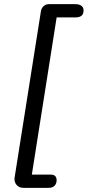

<svg xmlns="http://www.w3.org/2000/svg" viewBox="-20 -725 423 925"><path d="M92.9 180Q71.9 180 59.5 165.4Q47.1 150.7 50.5 129.8L177.3 -671.8Q179.8 -686 190.2 -695.5Q200.7 -705 215.8 -705H342Q361.5 -705 372 -697.2Q382.6 -689.4 382.6 -675.3Q382.6 -656.8 372.4 -649Q362.1 -641.2 344.1 -641.2H252.9L133.4 116.2H222.6Q240.2 116.2 246.5 123.8Q252.8 131.4 252.8 143.1Q252.8 159.1 243.1 169.5Q233.4 180 214.3 180Z"/></svg>

Font: Nunito ExtraLight
Style: Italic
Weight: 200
Italic angle: -9°
Designer: Vernon Adams
Foundry: Vernon Adams
Version: Version 3.602